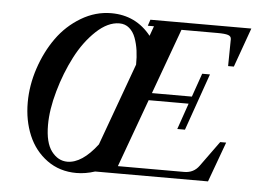

<svg xmlns="http://www.w3.org/2000/svg" viewBox="-50 -740 1091 816"><g transform="rotate(5 495.5 -331.5)"><path d="M303.7 13.2Q231.9 13.2 178.5 -25.6Q125 -64.5 98.4 -127.7Q71.8 -190.9 71.8 -267.6Q71.8 -340.8 96.2 -414.1Q120.6 -487.3 162.1 -545.4Q203.6 -603.5 264.6 -639.9Q325.7 -676.3 393.1 -676.3Q498 -676.3 563 -594.7L578.1 -636.7H551.8L560.5 -663.1H991.2L931.2 -495.6H906.7L908.2 -610.4Q908.2 -623 895 -627.4Q881.8 -631.8 849.6 -631.8H695.8L594.2 -353H764.6L799.8 -453.6H833L747.6 -210.4H714.8L753.4 -321.8H583L477.1 -31.2H759.8Q800.3 -31.2 823.2 -63L901.4 -170.9H926.8L864.3 0H382.8Q342.3 13.2 303.7 13.2ZM261.2 -31.2Q323.7 -31.2 388.7 -116.2L516.6 -467.8Q517.1 -499.5 513.2 -527.6Q509.3 -555.7 500 -581.1Q490.7 -606.4 473.1 -621.3Q455.6 -636.2 431.2 -636.2Q381.8 -636.2 332 -589.4Q282.2 -542.5 246.6 -473.4Q210.9 -404.3 188.5 -324.7Q166 -245.1 166 -180.2Q166 -104 193.8 -67.6Q221.7 -31.2 261.2 -31.2Z"/></g></svg>

Font: Elstob 18pt SemiBold
Style: Italic
Weight: 600
Italic angle: -20°
Designer: Peter S. Baker
Version: Version 1.015